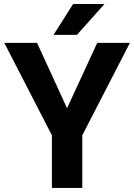

<svg xmlns="http://www.w3.org/2000/svg" viewBox="-20 -921 658 941"><path d="M308.6 -390.6 456.5 -710.9H616.7L383.3 -257.8V0H234.4V-257.8L1 -710.9H161.6ZM338.4 -901.4H492.2L356.9 -750H242.2Z"/></svg>

Font: MAUL Bold
Style: Bold
Weight: 700
Designer: MAUL
Version: Version 1.0; 2020; ttfautohint (v1.8.3)